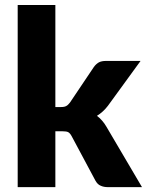

<svg xmlns="http://www.w3.org/2000/svg" viewBox="-20 -769 603 789"><path d="M52.7 -748.5H207.5V-329.1H230.5Q245.1 -329.1 252.4 -333.5Q259.3 -336.9 267.6 -347.7L365.7 -493.7Q374 -505.4 386.2 -512.7Q397.5 -518.6 415.5 -518.6H557.6L423.3 -334Q403.8 -308.6 378.4 -293Q389.6 -284.7 399.4 -273.4Q409.7 -261.7 417.5 -248L563.5 0H423.3Q406.2 0 393.6 -5.9Q381.3 -10.7 372.6 -25.9L274.4 -209.5Q267.6 -222.2 259.8 -226.1Q252.9 -229.5 237.3 -229.5H207.5V0H52.7Z"/></svg>

Font: Lato-ExtraBold
Style: Regular
Weight: 500
Designer: Lukasz Dziedzic with Adam Twardoch and Botio Nikoltchev
Foundry: tyPoland Lukasz Dziedzic
Version: ""